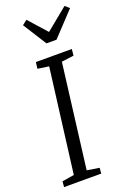

<svg xmlns="http://www.w3.org/2000/svg" viewBox="-184 -1058 767 1122"><g transform="rotate(-20 200.0 -497.0)"><path d="M9 0 12 -35 86.5 -47 168.5 -693 99 -703 104 -743H327.5L323.5 -703L247.5 -693L166.5 -47L243 -35L240 0ZM199.5 -824.5 107 -971 136.5 -994Q161.5 -966 186.5 -938Q211.5 -910 236.5 -882Q270.5 -910 305 -938Q339.5 -966 373.5 -994L399.5 -971L262 -824.5Z"/></g></svg>

Font: Merriweather 7pt Light
Style: Italic
Weight: 300
Italic angle: -7.8°
Designer: Eben Sorkin
Foundry: Eben Sorkin
Version: Version 2.200;gftools[0.9.31]